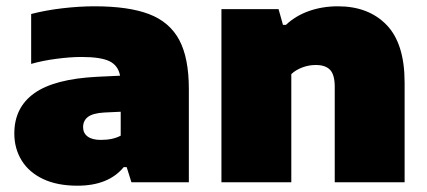

<svg xmlns="http://www.w3.org/2000/svg" viewBox="-20 -579 1356 610"><path d="M580 -296V0H397.5L382.5 -48H373Q324.5 11 226 11Q162 11 117 -10.2Q72 -31.5 48.8 -69.2Q25.5 -107 25.5 -155Q25.5 -237.5 89 -282.8Q152.5 -328 287.5 -335L361.5 -338.5Q355.5 -371 327.8 -384.5Q300 -398 239 -398Q203.5 -398 159.5 -392.2Q115.5 -386.5 79 -376V-534.5Q125 -546.5 179 -552.8Q233 -559 280 -559Q389 -559 454 -534Q519 -509 549.5 -452Q580 -395 580 -296ZM363.5 -148V-224L311 -221.5Q275.5 -219.5 259.8 -207.8Q244 -196 244 -175Q244 -156 258.5 -145.2Q273 -134.5 300.5 -134.5Q338.5 -134.5 363.5 -148Z M683.5 -550H865L879 -500H888.5Q918.5 -528.5 961.2 -543.8Q1004 -559 1053.5 -559Q1151 -559 1208.2 -499.8Q1265.5 -440.5 1265.5 -316.5V0H1043.5V-303Q1043.5 -341.5 1028.8 -357Q1014 -372.5 983.5 -372.5Q960.5 -372.5 939.8 -364.5Q919 -356.5 905.5 -343.5V0H683.5Z"/></svg>

Font: Encode Sans Semi Expanded Black
Style: Regular
Weight: 900
Width: 6
Designer: Multiple Designers
Foundry: Impallari Type
Version: Version 2.000